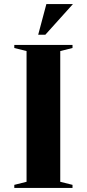

<svg xmlns="http://www.w3.org/2000/svg" viewBox="-20 -920 425 940"><path d="M110 -670 50 -685V-700H335V-685L275 -670V-30L335 -15V0H50V-15L110 -30ZM207 -900H337L202 -750H167Z"/></svg>

Font: Yeseva One
Style: Regular
Weight: 400
Designer: Jovanny Lemonad
Foundry: Jovanny Lemonad
Version: Version 2.000